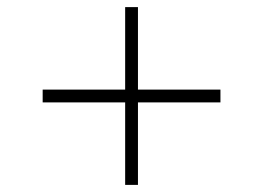

<svg xmlns="http://www.w3.org/2000/svg" viewBox="-20 -620 740 540"><path d="M332 -100V-332H100V-368H332V-600H368V-368H600V-332H368V-100Z"/></svg>

Font: Martian Mono SemiExpanded Thin
Style: Regular
Weight: 250
Monospace: yes
Version: Version 0.930